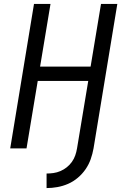

<svg xmlns="http://www.w3.org/2000/svg" viewBox="-20 -755 640 977"><path d="M217 202V128Q234 128 252 125.5Q270 123 287.5 115.5Q305 108 320 96Q335 84 346 68.5Q357 53 363 35.5Q369 18 372 0L429 -343H172L115 0H32L153 -735H237L184 -416H441L494 -735H577L456 0Q451 28 441.5 55Q432 82 415.5 106Q399 130 376 149.5Q353 169 326.5 180.5Q300 192 272 197Q244 202 217 202Z"/></svg>

Font: Zed Sans Extended
Style: Italic
Weight: 400
Width: 7
Italic angle: -9°
Designer: Belleve Invis
Foundry: Belleve Invis
Version: Version 1.0.0; ttfautohint (v1.8.4)